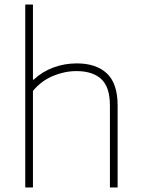

<svg xmlns="http://www.w3.org/2000/svg" viewBox="-20 -828 623 848"><path d="M91.5 -808H125.5V-476H128.5Q166.5 -511.5 215.5 -529.8Q264.5 -548 319.5 -548Q404.5 -548 452 -503.8Q499.5 -459.5 499.5 -362V0H465.5V-361.5Q465.5 -443.5 427.2 -478.8Q389 -514 318 -514Q265 -514 213.8 -492.5Q162.5 -471 125.5 -426.5V0H91.5Z"/></svg>

Font: Encode Sans Semi Expanded Thin
Style: Regular
Weight: 250
Width: 6
Designer: Multiple Designers
Foundry: Impallari Type
Version: Version 2.000